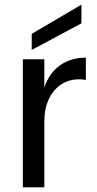

<svg xmlns="http://www.w3.org/2000/svg" viewBox="-20 -803 415 823"><path d="M78 0V-549H170V0ZM137 -281 170 -427Q189 -488 236 -522Q283 -556 348 -556V-460Q340 -462 332.5 -462.5Q325 -463 318 -463Q275 -463 241.5 -440.5Q208 -418 189 -377.5Q170 -337 170 -281ZM329 -783V-703L116 -589V-658Z"/></svg>

Font: Parkinsans
Style: Regular
Weight: 400
Designer: Red Stone, Indian Type Foundry
Foundry: Indian Type Foundry
Version: Version 1.000